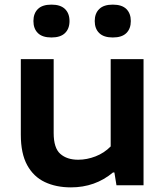

<svg xmlns="http://www.w3.org/2000/svg" viewBox="-20 -801 716 830"><path d="M286.5 9Q222.5 9 173.8 -14Q125 -37 97.5 -87.2Q70 -137.5 70 -218.5V-545.5H212V-226Q212 -161 240.8 -135.8Q269.5 -110.5 318 -110.5Q355.5 -110.5 393 -125Q430.5 -139.5 458.5 -168V-545.5H600.5V0H483.5L474.5 -55.5H468.5Q391.5 9 286.5 9ZM467.5 -639Q428.5 -639 409 -658Q389.5 -677 389.5 -710Q389.5 -743 409 -762Q428.5 -781 467.5 -781Q507 -781 526.2 -762Q545.5 -743 545.5 -710Q545.5 -677 526.2 -658Q507 -639 467.5 -639ZM202.5 -639Q163 -639 143.8 -658Q124.5 -677 124.5 -710Q124.5 -743 143.8 -762Q163 -781 202.5 -781Q241.5 -781 261 -762Q280.5 -743 280.5 -710Q280.5 -677 261 -658Q241.5 -639 202.5 -639Z"/></svg>

Font: Encode Sans Exp SmBold
Style: Regular
Weight: 600
Width: 7
Designer: Multiple Designers
Foundry: Impallari Type
Version: Version 3.002; ttfautohint (v1.8.3) -l 8 -r 50 -G 200 -x 14 